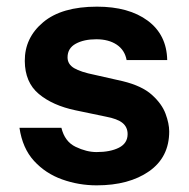

<svg xmlns="http://www.w3.org/2000/svg" viewBox="-20 -547 568 577"><path d="M270.5 10Q216.5 10 166.8 -7.8Q117 -25.5 82.2 -63.5Q47.5 -101.5 38.5 -163H164.5Q174.5 -121.5 207.2 -105.8Q240 -90 270 -90Q311.5 -90 337.5 -103.2Q363.5 -116.5 363.5 -144Q363.5 -165 348.2 -177.5Q333 -190 298 -196.5L207 -215.5Q138 -230 96.5 -264.8Q55 -299.5 54.5 -363.5Q54 -433.5 109.8 -480.2Q165.5 -527 271.5 -527Q367 -527 424 -484.8Q481 -442.5 482.5 -366.5H360.5Q355 -396.5 330.8 -412.8Q306.5 -429 269.5 -429Q232 -429 207.5 -415.5Q183 -402 183 -374.5Q183 -354 202.8 -342.2Q222.5 -330.5 265 -322L349 -303Q406.5 -289 436.5 -262Q466.5 -235 477.5 -205.2Q488.5 -175.5 488.5 -152Q488.5 -74.5 428 -32.2Q367.5 10 270.5 10Z"/></svg>

Font: Public Sans
Style: Bold
Weight: 700
Designer: The Public Sans project authors (U.S. Web Design System). Libre Franklin designed by Pablo Impallari and Rodrigo Fuenzal
Version: Version 1.008; ttfautohint (v1.8.1) -l 8 -r 50 -G 200 -x 14 